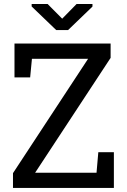

<svg xmlns="http://www.w3.org/2000/svg" viewBox="-20 -925 624 945"><path d="M43.9 0V-72.8L413.6 -635.7H137.2L128.4 -543.9H51.3V-710.9H524.4V-640.1L152.8 -74.7H455.1L463.9 -175.8H540.5V0ZM435.1 -905.3V-892.6L314.9 -776.9H256.8L135.8 -893.1V-905.3H214.4L286.1 -833.1L356.9 -905.3Z"/></svg>

Font: Roboto Slab LO
Style: Regular
Weight: 400
Designer: Google
Version: Version 2.000